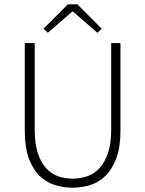

<svg xmlns="http://www.w3.org/2000/svg" viewBox="-20 -859 674 891"><path d="M316 12Q274 12 234 -0.5Q194 -13 163 -43.5Q132 -74 113.5 -125Q95 -176 95 -253V-659H141V-258Q141 -192 155.5 -148.5Q170 -105 194 -78.5Q218 -52 249.5 -41Q281 -30 316 -30Q352 -30 384.5 -41Q417 -52 441.5 -78.5Q466 -105 481 -148.5Q496 -192 496 -258V-659H539V-253Q539 -176 520 -125Q501 -74 470 -43.5Q439 -13 399 -0.5Q359 12 316 12ZM182 -726 295 -839H339L452 -726L432 -707L319 -805H315L202 -707Z"/></svg>

Font: CV Source Sans Light
Style: Regular
Weight: 300
Designer: Paul D. Hunt
Foundry: Adobe Systems Incorporated
Version: Version 3.001